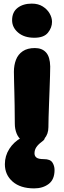

<svg xmlns="http://www.w3.org/2000/svg" viewBox="-20 -783 354 1063"><path d="M157 10Q123 10 102.5 -4.5Q82 -19 72 -44Q62 -69 62 -98Q62 -158 61 -199.5Q60 -241 59.5 -271.5Q59 -302 58 -329Q57 -356 57 -386Q57 -422 68.5 -452Q80 -482 106 -499.5Q132 -517 173 -517Q213 -517 235 -492.5Q257 -468 258 -415Q258 -396 257 -362.5Q256 -329 254.5 -289Q253 -249 251.5 -208.5Q250 -168 249 -134Q248 -100 248 -79Q248 -41 226 -15.5Q204 10 157 10ZM170 -574Q114 -574 80.5 -602.5Q47 -631 47 -671Q47 -716 77.5 -739.5Q108 -763 156 -763Q192 -763 217 -747Q242 -731 255 -708Q268 -685 268 -662Q268 -630 245.5 -602Q223 -574 170 -574ZM169 260Q93 260 50 222.5Q7 185 7 126Q7 80 31.5 41.5Q56 3 98 -20.5Q140 -44 193 -44Q207 -44 217.5 -39Q228 -34 228 -21Q228 -15 224.5 -10Q221 -5 210 3Q190 18 180.5 33Q171 48 171 66Q171 81 182 89.5Q193 98 223 98Q258 98 270 116.5Q282 135 282 158Q282 211 249.5 235.5Q217 260 169 260Z"/></svg>

Font: Shantell Sans ExtraBold
Style: Regular
Weight: 800
Designer: Stephen Nixon, Anya Danilova, Shantell Martin
Foundry: Arrow Type
Version: Version 1.011;[c5ecc13dd]